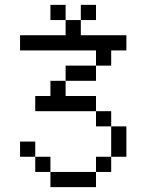

<svg xmlns="http://www.w3.org/2000/svg" viewBox="-20 -645 602 790"><path d="M62.5 -437.5H375V-375H437.5V-437.5H500V-500H312.5V-562.5H250V-500H62.5ZM62.5 0H125V-62.5H62.5ZM125 62.5H187.5V0H125ZM125 -187.5H375V-250H250V-312.5H187.5V-250H125ZM187.5 125H375V62.5H187.5ZM187.5 -562.5H250V-625H187.5ZM250 -312.5H375V-375H250ZM312.5 -562.5H375V-625H312.5ZM375 62.5H437.5V0H375ZM375 -125H437.5V-187.5H375ZM437.5 0H500V-125H437.5Z"/></svg>

Font: ChillMoonMono
Style: Regular
Weight: 400
Designer: Warren2060
Foundry: ChillType
Version: Version 1.000;Glyphs 3.1.1 (3135)